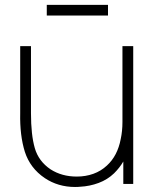

<svg xmlns="http://www.w3.org/2000/svg" viewBox="-20 -751 637 784"><path d="M421 -687.5H171V-731H421ZM524 -562.5V0H483.5V-91.5Q469 -66.5 446 -43.5Q419 -17.5 382.8 -4Q346.5 9.5 307.5 11.5Q303.5 12 298.5 12.2Q293.5 12.5 286.5 12.5Q217 12.5 162.5 -24Q103 -64.5 81.5 -131Q60.5 -198.5 62.5 -288.5V-562.5H106.5V-288.5Q106.5 -200.5 122 -146.5Q137.5 -92.5 186.5 -59.5Q232.5 -30 293.5 -30Q329.5 -30 361 -41.2Q392.5 -52.5 416.5 -75Q460 -114.5 473 -183.5Q476.5 -199.5 478.2 -216.8Q480 -234 480 -253V-562.5Z"/></svg>

Font: Russisch Sans ExtraLight
Style: Regular
Weight: 200
Width: 4
Designer: Michael Sharanda (font) & Cristiano Sobral (main changes)
Foundry: Michael Sharanda
Version: Version 2.00;September 8, 2020;FontCreator 13.0.0.2681 64-bi